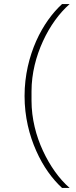

<svg xmlns="http://www.w3.org/2000/svg" viewBox="-20 -780 373 938"><path d="M100 -311C100 -412 123 -503 157 -580C191 -656 236 -717 283 -760H320C269 -715 224 -653 190 -579C156 -505 134 -421 134 -334V-288C134 -201 156 -116 190 -43C224 30 269 94 320 138H283C236 95 191 34 157 -43C123 -119 100 -210 100 -311Z"/></svg>

Font: Plexus Sans ExtraLight
Style: Regular
Weight: 250
Version: Version 2.001;PS 002.001;hotconv 1.0.70;makeotf.lib2.5.58329